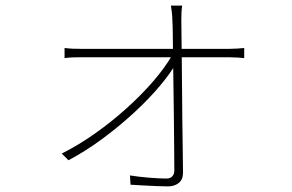

<svg xmlns="http://www.w3.org/2000/svg" viewBox="-20 -621 1040 684"><path d="M629 -601Q627 -588 626.5 -575.5Q626 -563 626 -549Q626 -538 626.5 -503Q627 -468 627.5 -417.5Q628 -367 628.5 -309.5Q629 -252 629.5 -194.5Q630 -137 631 -88Q632 -39 632 -6Q632 19 616.5 31Q601 43 579 43Q564 43 538.5 42Q513 41 487.5 39.5Q462 38 445 37L443 4Q474 9 511 12Q548 15 573 15Q587 15 594 7Q601 -1 601 -13Q601 -44 600.5 -92.5Q600 -141 599.5 -197.5Q599 -254 598 -311Q597 -368 596.5 -418Q596 -468 595.5 -503Q595 -538 594 -549Q594 -560 592.5 -574Q591 -588 589 -601ZM210 -450Q227 -448 239.5 -447.5Q252 -447 268 -447Q274 -447 303.5 -447Q333 -447 377.5 -447Q422 -447 474.5 -447Q527 -447 580 -447Q633 -447 679 -447Q725 -447 757 -447Q789 -447 798 -447Q809 -447 825.5 -448Q842 -449 850 -450V-414Q842 -415 826 -416Q810 -417 797 -417Q788 -417 756.5 -417Q725 -417 679 -417Q633 -417 580.5 -417Q528 -417 475 -417Q422 -417 377.5 -417Q333 -417 303.5 -417Q274 -417 268 -417Q250 -417 237.5 -416.5Q225 -416 210 -414ZM200 -74Q260 -104 320 -146.5Q380 -189 433.5 -237.5Q487 -286 528 -334Q569 -382 593 -424H609L610 -400Q589 -362 550 -315.5Q511 -269 458.5 -220.5Q406 -172 346 -127.5Q286 -83 224 -50Z"/></svg>

Font: Noto Sans SC Thin Thin
Style: Regular
Weight: 250
Version: Version 2.004-H2;hotconv 1.0.118;makeotfexe 2.5.65603